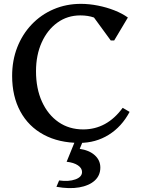

<svg xmlns="http://www.w3.org/2000/svg" viewBox="-20 -726 735 997"><path d="M393 16Q286 16 207 -26.5Q128 -69 85.5 -147.5Q43 -226 43 -332Q43 -412 69.5 -480Q96 -548 144.5 -599Q193 -650 258.5 -678Q324 -706 400 -706Q443 -706 488.5 -697Q534 -688 574.5 -672Q615 -656 644 -635L573 -516H555L468 -635Q437 -646 397 -646Q330 -646 278 -608.5Q226 -571 196.5 -505.5Q167 -440 167 -356Q167 -266 198 -198Q229 -130 284 -92Q339 -54 412 -54Q535 -54 617 -166L653 -145Q612 -68 544.5 -26Q477 16 393 16ZM273 244 287 211Q337 218 371.5 205.5Q406 193 406 167Q406 147 384.5 132.5Q363 118 326 114L378 -14H419L394 47Q443 54 472 80Q501 106 501 144Q501 185 472 211.5Q443 238 391.5 247Q340 256 273 244Z"/></svg>

Font: Platypi
Style: Regular
Weight: 400
Designer: David Sargent
Foundry: Bolt Cutter Type
Version: Version 1.200; ttfautohint (v1.8.4.7-5d5b)